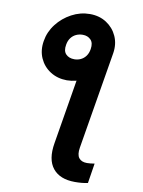

<svg xmlns="http://www.w3.org/2000/svg" viewBox="-103 -830 826 1111"><g transform="rotate(10 310.0 -274.0)"><path d="M343.3 -483.9 505.4 -560.1 410.2 11.2Q403.3 52.7 418.2 72.3Q433.1 91.8 465.8 91.8Q476.1 91.8 486.8 90.6Q497.6 89.4 510.3 87.4L491.7 204.6Q474.1 208.5 455.1 210.2Q436 211.9 416 211.9Q327.6 211.9 286.1 160.4Q244.6 108.9 261.2 11.2ZM97.2 -560.1Q106 -615.2 140.9 -660.4Q175.8 -705.6 226.8 -732.9Q277.8 -760.3 334 -760.3Q390.1 -760.3 431.9 -732.9Q473.6 -705.6 493.9 -660.4Q514.2 -615.2 505.4 -560.1Q496.6 -505.4 460.9 -460Q425.3 -414.6 374.5 -387.2Q323.7 -359.9 267.6 -359.4Q211.9 -359.9 169.9 -387Q127.9 -414.1 107.9 -459.5Q87.9 -504.9 97.2 -560.1ZM289.6 -486.8Q309.6 -486.8 327.1 -495.1Q344.7 -503.4 356.9 -520Q369.1 -536.6 373 -561.5Q378.9 -598.1 360.8 -616.5Q342.8 -634.8 314 -634.8Q292.5 -634.8 274.7 -626.5Q256.8 -618.2 244.6 -601.8Q232.4 -585.4 228.5 -561.5Q221.7 -524.4 239.7 -505.6Q257.8 -486.8 289.6 -486.8Z"/></g></svg>

Font: Inter Tight
Style: Bold Italic
Weight: 700
Italic angle: -9.39999°
Designer: Rasmus Andersson
Foundry: rsms
Version: Version 3.004